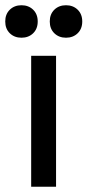

<svg xmlns="http://www.w3.org/2000/svg" viewBox="-55 -713 334 733"><path d="M159 -500V0H64V-500ZM27 -693Q54 -693 71.5 -676Q89 -659 89 -631Q89 -603 71.5 -586Q54 -569 27 -569Q0 -569 -17.5 -586Q-35 -603 -35 -631Q-35 -659 -17.5 -676Q0 -693 27 -693ZM197 -693Q224 -693 241.5 -676Q259 -659 259 -631Q259 -603 241.5 -586Q224 -569 197 -569Q170 -569 152.5 -586Q135 -603 135 -631Q135 -659 152.5 -676Q170 -693 197 -693Z"/></svg>

Font: MedMera Sans Display
Style: Regular
Weight: 500
Designer: Kasper Nordkvist
Foundry: UNCUT.wtf
Version: Version 1.300